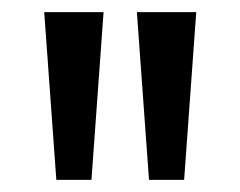

<svg xmlns="http://www.w3.org/2000/svg" viewBox="-20 -725 397 317"><path d="M73 -428 53 -705H151L131 -428ZM226 -428 206 -705H304L284 -428Z"/></svg>

Font: Nunito Sans 10pt Condensed Medium
Style: Regular
Weight: 500
Width: 3
Designer: Vernon Adams
Foundry: Vernon Adams
Version: Version 3.101;gftools[0.9.27]